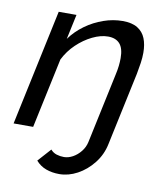

<svg xmlns="http://www.w3.org/2000/svg" viewBox="-81 -598 729 851"><g transform="rotate(10 283.5 -172.5)"><path d="M243 186Q210 186 183 176Q156 166 137 144L190 85Q201 98 217 103Q233 108 250 108Q270 108 290 97Q310 86 325.5 66.5Q341 47 346 23L413 -292Q418 -314 420 -332.5Q422 -351 422 -367Q422 -411 404 -431.5Q386 -452 351 -452Q318 -452 281 -434Q244 -416 212 -385.5Q180 -355 160 -315L93 0H5L116 -522H196L172 -410Q199 -447 236.5 -474Q274 -501 317 -516Q360 -531 403 -531Q445 -531 470 -515.5Q495 -500 506 -472.5Q517 -445 517 -408Q517 -386 513.5 -362Q510 -338 505 -312L435 17Q425 66 394.5 104.5Q364 143 324 164.5Q284 186 243 186Z"/></g></svg>

Font: Raleway Thin Medium
Style: Italic
Weight: 500
Italic angle: -12°
Version: Version 4.026